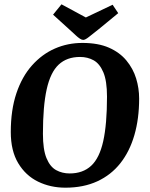

<svg xmlns="http://www.w3.org/2000/svg" viewBox="-20 -859 695 890"><path d="M283 11Q214 11 156.5 -17Q99 -45 64.5 -102.5Q30 -160 30 -247Q30 -349 56 -426.5Q82 -504 128.5 -556Q175 -608 234.5 -634Q294 -660 362 -660Q435 -660 485 -638Q535 -616 566 -578.5Q597 -541 611 -495.5Q625 -450 625 -402Q625 -309 603 -233Q581 -157 538 -102.5Q495 -48 431 -18.5Q367 11 283 11ZM303 -55Q364 -55 402.5 -90.5Q441 -126 458.5 -204.5Q476 -283 476 -411Q476 -484 459 -524Q442 -564 414 -579.5Q386 -595 351 -595Q290 -595 252 -559.5Q214 -524 196.5 -445.5Q179 -367 179 -239Q179 -166 195.5 -126Q212 -86 240 -70.5Q268 -55 303 -55ZM366 -674Q359 -674 350 -680Q341 -686 332 -694.5Q323 -703 313 -712L226 -791L265 -839L378 -778L502 -837L528 -798L438 -724Q410 -702 392.5 -688Q375 -674 366 -674Z"/></svg>

Font: Faustina VF Beta
Style: Italic
Weight: 400
Italic angle: -8°
Designer: Alfonso Garcia
Foundry: Omnibus-Type
Version: Version 1.006